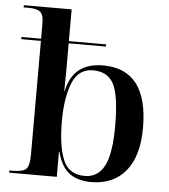

<svg xmlns="http://www.w3.org/2000/svg" viewBox="-54 -809 765 868"><g transform="rotate(5 328.5 -375.0)"><path d="M391 10Q492 10 548 -58Q604 -126 604 -254Q604 -520 400 -520Q264 -520 237 -390H235Q236 -437 236 -480Q236 -523 236 -553V-606H405V-616H236V-760H19V-750H43Q75 -750 92.5 -739Q110 -728 110 -684V-616H21V-606H110V-92Q110 -40 95.5 -25Q81 -10 35 -10H19V0H235V-114H237Q255 -45 293.5 -17.5Q332 10 391 10ZM360 -15Q288 -15 262 -77.5Q236 -140 236 -254Q236 -358 263 -426Q290 -494 357 -494Q424 -494 451 -441Q478 -388 478 -253Q478 -126 449 -70.5Q420 -15 360 -15Z"/></g></svg>

Font: Noto Serif Display Semi
Style: Regular
Weight: 600
Designer: Monotype Design Team
Foundry: Monotype Imaging Inc.
Version: Version 1.900